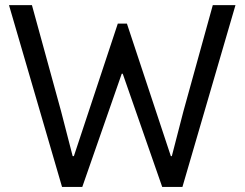

<svg xmlns="http://www.w3.org/2000/svg" viewBox="-20 -740 968 760"><path d="M15.6 -719.7H106.4L221.7 -299.8L267.6 -122.1H272.5L446.3 -646.5H482.4L656.2 -122.1H660.2L706.1 -299.8L822.3 -719.7H912.1L702.1 0H622.1L465.8 -448.2H461.9L305.7 0H225.6Z"/></svg>

Font: Reddit Sans Strawberry
Style: Regular
Weight: 400
Designer: Stephen Hutchings
Foundry: Reddit
Version: Version 1.013